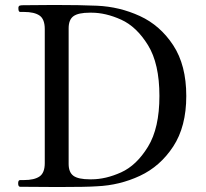

<svg xmlns="http://www.w3.org/2000/svg" viewBox="-20 -751 829 772"><path d="M53 -14Q53 -27 61 -27H76Q118 -27 139 -41.5Q160 -56 160 -95V-634Q160 -674 139 -688.5Q118 -703 76 -703H61Q54 -703 54 -717V-721Q55 -727 59.5 -728.5Q64 -730 73 -730L198 -731Q303 -731 370 -728Q461 -724 542.5 -686.5Q624 -649 676.5 -569Q729 -489 729 -365Q729 -242 676.5 -162Q624 -82 542.5 -44Q461 -6 370 -2Q329 1 212 1L61 0Q53 0 53 -14ZM348 -30Q405 -30 467 -58Q529 -86 575 -161Q621 -236 621 -365Q621 -495 575 -569.5Q529 -644 467 -672Q405 -700 348 -700H341Q295 -700 275.5 -686Q256 -672 256 -637V-92Q256 -58 275.5 -44Q295 -30 341 -30Z"/></svg>

Font: Shippori Mincho B1 Medium
Style: Regular
Weight: 500
Designer: FONTDASU
Foundry: FONTDASU / Google Inc. / but / Adobe
Version: Version 3.110; ttfautohint (v1.8.3)